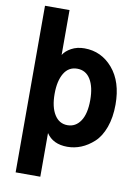

<svg xmlns="http://www.w3.org/2000/svg" viewBox="-110 -895 865 1197"><g transform="rotate(10 322.5 -296.5)"><path d="M229.5 -293.9Q229.5 -210.9 259.3 -163.1Q289.1 -115.2 341.8 -115.2Q393.6 -115.2 424.3 -161.1Q455.1 -207 455.1 -293.9Q455.1 -377 425.8 -424.8Q396.5 -472.7 341.8 -472.7Q287.1 -472.7 258.3 -424.3Q229.5 -376 229.5 -293.9ZM75.2 230.5V-824.2H230.5V-540Q246.1 -566.4 281.7 -585.9Q317.4 -605.5 364.3 -605.5Q471.7 -605.5 543.5 -521.5Q615.2 -437.5 615.2 -293.9Q615.2 -211.9 592.3 -148.9Q569.3 -85.9 531.2 -51.3Q493.2 -16.6 451.2 0.5Q409.2 17.6 364.3 17.6Q273.4 17.6 231.4 -45.9V230.5Z"/></g></svg>

Font: Gothic A1 Black
Style: Regular
Weight: 900
Version: Version 2.50